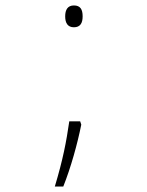

<svg xmlns="http://www.w3.org/2000/svg" viewBox="-20 -555 540 704"><path d="M251 -455C274 -455 283 -470 283 -495C283 -520 275 -535 251 -535C228 -535 219 -519 219 -495C219 -471 228 -455 251 -455ZM181 129H212C240 59 264 -28 278 -98L274 -110H234C223 -34 211 29 181 129Z"/></svg>

Font: Noto Sans Mono ExtraCondensed ExtraLight
Style: Regular
Weight: 200
Width: 2
Designer: Monotype Design Team
Foundry: Monotype Imaging Inc.
Version: Version 2.014